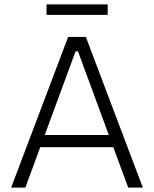

<svg xmlns="http://www.w3.org/2000/svg" viewBox="-20 -859 706 879"><path d="M31 0 292 -690H373L634 0H567L337 -624H326L96 0ZM126 -185 141 -241H522L537 -185ZM193 -791V-839H473V-791Z"/></svg>

Font: Mozilla Text ExtraLight
Style: Regular
Weight: 200
Designer: Studio DRAMA
Foundry: Studio DRAMA
Version: Version 1.000